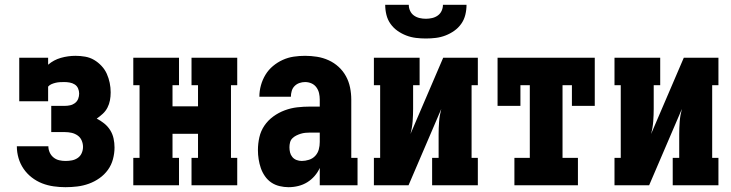

<svg xmlns="http://www.w3.org/2000/svg" viewBox="-20 -770 3040 798"><path d="M252 8Q228 8 203 4.5Q178 1 155 -8Q132 -17 112 -32.5Q92 -48 78 -68.5Q64 -89 57 -113Q50 -137 50 -162H181Q181 -149 186.5 -136.5Q192 -124 202.5 -115.5Q213 -107 226 -104Q239 -101 252 -101Q266 -101 279 -103.5Q292 -106 303 -113.5Q314 -121 319.5 -133.5Q325 -146 325 -159Q325 -159 325 -159Q325 -159 325 -160Q325 -173 319.5 -186Q314 -199 302.5 -207Q291 -215 277.5 -218Q264 -221 250 -221H193V-330H250Q261 -330 272 -332.5Q283 -335 292 -342Q301 -349 305 -359.5Q309 -370 309 -381Q309 -392 304.5 -402.5Q300 -413 290.5 -419Q281 -425 269.5 -427Q258 -429 247 -429Q238 -429 229 -428.5Q220 -428 211.5 -426Q203 -424 194.5 -420.5Q186 -417 180 -410V-349H60V-530H180V-501Q203 -521 233 -529.5Q263 -538 294 -538Q314 -538 334 -534.5Q354 -531 371 -521Q388 -511 402 -496Q416 -481 424 -463Q432 -445 436 -425.5Q440 -406 440 -386Q440 -369 437 -353Q434 -337 426.5 -322.5Q419 -308 407 -297Q395 -286 382 -277Q398 -269 413 -257Q428 -245 438 -229Q448 -213 452 -194.5Q456 -176 456 -157Q456 -133 449.5 -108.5Q443 -84 428.5 -64Q414 -44 393.5 -29.5Q373 -15 349.5 -6.5Q326 2 301.5 5Q277 8 252 8Z M534 0V-114H560V-416H534V-530H724V-416H697V-328H803V-416H776V-530H966V-416H940V-114H966V0H776V-114H803V-214H697V-114H724V0Z M1179 8Q1161 8 1142 3.5Q1123 -1 1107.5 -11.5Q1092 -22 1081 -38Q1070 -54 1064 -71.5Q1058 -89 1055 -108Q1052 -127 1052 -146Q1052 -173 1058 -199.5Q1064 -226 1079 -248Q1094 -270 1116 -286Q1138 -302 1163.5 -311.5Q1189 -321 1215.5 -324Q1242 -327 1269 -327H1309V-356Q1309 -370 1306 -383Q1303 -396 1295 -407Q1287 -418 1274.5 -423.5Q1262 -429 1248 -429Q1236 -429 1224.5 -425Q1213 -421 1204.5 -412.5Q1196 -404 1192.5 -392Q1189 -380 1189 -368H1058Q1058 -392 1064.5 -415.5Q1071 -439 1083.5 -459.5Q1096 -480 1114.5 -495.5Q1133 -511 1155 -521Q1177 -531 1200.5 -534.5Q1224 -538 1248 -538Q1273 -538 1298 -534Q1323 -530 1346 -519.5Q1369 -509 1387.5 -492Q1406 -475 1418 -453Q1430 -431 1435 -406Q1440 -381 1440 -356V-114H1466V0H1309V-72Q1301 -54 1287.5 -38.5Q1274 -23 1257 -12.5Q1240 -2 1220 3Q1200 8 1179 8ZM1234 -101Q1249 -101 1264.5 -106Q1280 -111 1290.5 -122.5Q1301 -134 1305 -149Q1309 -164 1309 -180V-219H1269Q1259 -219 1249 -218Q1239 -217 1229.5 -214Q1220 -211 1211 -206.5Q1202 -202 1195 -195Q1188 -188 1185.5 -178Q1183 -168 1183 -158Q1183 -147 1185.5 -136.5Q1188 -126 1195 -117.5Q1202 -109 1212.5 -105Q1223 -101 1234 -101Z M1534 0V-114H1560V-416H1534V-530H1724V-416H1697V-318Q1697 -292 1695 -265.5Q1693 -239 1686 -213L1822 -530H1966V-416H1940V-114H1966V0H1776V-114H1803V-212Q1803 -238 1805 -264.5Q1807 -291 1814 -317L1678 0ZM1750 -610Q1729 -610 1708.5 -612.5Q1688 -615 1668.5 -622.5Q1649 -630 1632 -642Q1615 -654 1603 -671Q1591 -688 1586 -708.5Q1581 -729 1581 -750H1679Q1679 -737 1684.5 -725Q1690 -713 1700.5 -705.5Q1711 -698 1724 -695Q1737 -692 1750 -692Q1763 -692 1776 -695Q1789 -698 1799.5 -705.5Q1810 -713 1815.5 -725Q1821 -737 1821 -750H1919Q1919 -729 1914 -708.5Q1909 -688 1897 -671Q1885 -654 1868 -642Q1851 -630 1831.5 -622.5Q1812 -615 1791.5 -612.5Q1771 -610 1750 -610Z M2118 0V-114H2182V-416H2143V-330H2048V-530H2452V-330H2357V-416H2318V-114H2382V0Z M2534 0V-114H2560V-416H2534V-530H2724V-416H2697V-318Q2697 -292 2695 -265.5Q2693 -239 2686 -213L2822 -530H2966V-416H2940V-114H2966V0H2776V-114H2803V-212Q2803 -238 2805 -264.5Q2807 -291 2814 -317L2678 0Z"/></svg>

Font: Iosevka Slab Heavy
Style: Regular
Weight: 900
Monospace: yes
Designer: Belleve Invis
Foundry: Belleve Invis
Version: Version 11.1.0; ttfautohint (v1.8.3)